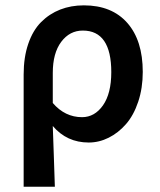

<svg xmlns="http://www.w3.org/2000/svg" viewBox="-20 -523 599 721"><path d="M68.8 178.2V-243.2Q68.8 -308.1 86.2 -358.6Q103.5 -409.2 134.5 -440.2Q165.5 -471.2 206.1 -487.1Q246.6 -502.9 294.9 -502.9Q399.9 -502.9 458 -437Q516.1 -371.1 516.1 -252.9Q516.1 -191.9 499 -140.9Q481.9 -89.8 453.1 -56.9Q424.3 -23.9 388.2 -5.9Q352.1 12.2 313 12.2Q231 12.2 178.2 -49.8Q179.7 -12.2 182.1 61.8Q184.6 135.7 186 178.2ZM288.1 -83Q335.4 -83 366.7 -127.4Q397.9 -171.9 397.9 -252Q397.9 -408.2 291 -408.2Q241.7 -408.2 210 -366Q178.2 -323.7 178.2 -249V-136.2Q224.1 -83 288.1 -83Z"/></svg>

Font: Source Sans 3 Semibold
Style: Regular
Weight: 600
Designer: Paul D. Hunt
Foundry: Adobe
Version: Version 3.052;hotconv 1.1.0;makeotfexe 2.6.0